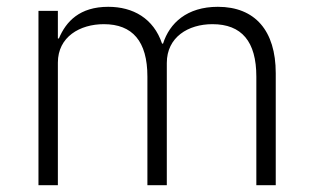

<svg xmlns="http://www.w3.org/2000/svg" viewBox="-20 -544 916 564"><path d="M150 0V-360C150 -436 215 -473 285 -473C369 -473 413 -423 413 -319V0H470V-359C470 -435 533 -473 604 -473C690 -473 733 -422 733 -319V0H790V-329C790 -454 729 -524 620 -524C529 -524 478 -476 459 -416H456C431 -490 371 -524 298 -524C214 -524 174 -481 153 -431H150V-512H93V0Z"/></svg>

Font: IBM Plex Thai Looped Light
Style: Regular
Weight: 300
Designer: Mike Abbink, Paul van der Laan, Pieter van Rosmalen, Ben Mitchell, Mark Frömberg
Foundry: Bold Monday
Version: Version 1.0